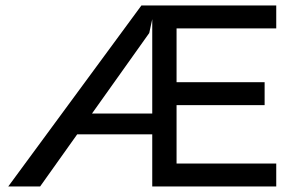

<svg xmlns="http://www.w3.org/2000/svg" viewBox="-20 -674 1087 694"><path d="M9.8 0 491.2 -654.3H541L519.5 -554.7L125 0ZM241.2 -188.5V-263.7H554.7V-188.5ZM530.3 0V-654.3H978.5V-571.3H618.2V-83H978.5V0ZM585.9 -293.9V-377H936.5V-293.9Z"/></svg>

Font: Sen
Style: Regular
Weight: 400
Designer: Kosal Sen, Philatype
Foundry: Philatype
Version: Version 2.000;gftools[0.9.31]